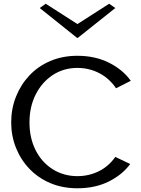

<svg xmlns="http://www.w3.org/2000/svg" viewBox="-20 -1004 754 1029"><path d="M395 5Q315 5 250 -22.5Q185 -50 138 -99Q91 -148 65.5 -212Q40 -276 40 -348Q40 -421 65.5 -485.5Q91 -550 137.5 -599.5Q184 -649 249.5 -677Q315 -705 395 -705Q489 -705 563 -668.5Q637 -632 681 -571L602 -531Q565 -585 511 -612.5Q457 -640 395 -640Q321 -640 263 -602Q205 -564 171.5 -498Q138 -432 138 -348Q138 -264 171 -199Q204 -134 262.5 -97Q321 -60 395 -60Q456 -60 509 -86Q562 -112 598 -163L678 -125Q634 -66 561.5 -30.5Q489 5 395 5ZM225 -984 395 -875 565 -984 598 -961 397 -801H393L193 -961Z"/></svg>

Font: Panamera Medium
Style: Regular
Weight: 500
Designer: Bastien Sozeau
Foundry: NBR — Bastien Sozeau
Version: Version 3.002; ttfautohint (v1.8.4.7-5d5b);gftools[0.9.33]